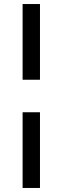

<svg xmlns="http://www.w3.org/2000/svg" viewBox="-20 -744 310 951"><path d="M92 -349V-724H178V-349ZM92 187V-188H178V187Z"/></svg>

Font: Archivo SemiExpanded Medium
Style: Regular
Weight: 500
Width: 6
Designer: Hector Gatti
Foundry: Omnibus-Type
Version: Version 2.001; ttfautohint (v1.8.3)